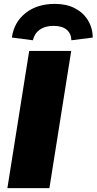

<svg xmlns="http://www.w3.org/2000/svg" viewBox="-20 -967 497 987"><path d="M18 0ZM18 0 130 -705H346L234 0ZM149 -760 41 -774Q52 -853 111.5 -900Q171 -947 262 -947Q322 -947 365 -924.5Q408 -902 432 -863Q456 -824 457 -774L347 -760Q346 -795 322.5 -814.5Q299 -834 255 -834Q212 -834 184.5 -814.5Q157 -795 149 -760Z"/></svg>

Font: Winston Black
Style: Italic
Weight: 900
Italic angle: -9°
Designer: Original fonts by Vernon Adams / Changes by Cristiano Sobral
Foundry: VOriginal fonts by Vernon Adams / Changes by Cristiano Sobral
Version: Version 2.503;July 17, 2020;FontCreator 13.0.0.2655 64-bit